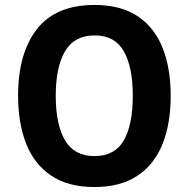

<svg xmlns="http://www.w3.org/2000/svg" viewBox="-20 -745 762 775"><path d="M669 -358Q669 -246 636 -163.5Q603 -81 534.5 -35.5Q466 10 361 10Q256 10 187.5 -35.5Q119 -81 86 -164Q53 -247 53 -359Q53 -530 129 -627.5Q205 -725 362 -725Q467 -725 535 -680Q603 -635 636 -552.5Q669 -470 669 -358ZM205 -358Q205 -242 242.5 -178.5Q280 -115 361 -115Q443 -115 479.5 -178Q516 -241 516 -358Q516 -475 479.5 -538.5Q443 -602 362 -602Q280 -602 242.5 -538Q205 -474 205 -358Z"/></svg>

Font: Noto Sans Armenian SemiCondensed
Style: Bold
Weight: 700
Width: 4
Designer: Monotype Design Team
Foundry: Monotype Imaging Inc.
Version: Version 2.008; ttfautohint (v1.8.4.7-5d5b)